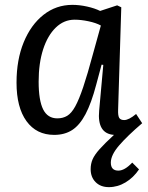

<svg xmlns="http://www.w3.org/2000/svg" viewBox="-20 -541 611 790"><path d="M203 14Q130 14 89 -42.5Q48 -99 48 -201Q48 -295 77.5 -367Q107 -439 159 -480Q211 -521 278 -521Q307 -521 338.5 -514Q370 -507 392 -496L462 -519L479 -511L466 -90Q465 -65 470.5 -56Q476 -47 491 -47Q510 -47 540 -72L565 -34Q504 18 470 57.5Q436 97 436 128Q436 161 467 161Q493 161 524 128L552 156Q529 190 496.5 209.5Q464 229 428 229Q394 229 373.5 208.5Q353 188 353 155Q353 133 361 114.5Q369 96 390 72.5Q411 49 449 14Q379 9 388 -86L405 -274L398 -275L376 -193Q356 -117 332 -71.5Q308 -26 277 -6Q246 14 203 14ZM216 -54Q239 -54 256.5 -64.5Q274 -75 289.5 -103Q305 -131 322.5 -183Q340 -235 362 -317L395 -436Q375 -447 344 -453.5Q313 -460 287 -460Q243 -460 209.5 -427.5Q176 -395 157.5 -338Q139 -281 139 -205Q139 -128 157.5 -91Q176 -54 216 -54Z"/></svg>

Font: Literata 12pt
Style: Italic
Weight: 400
Italic angle: -2°
Designer: Latin by Veronika Burian and Jose Scaglione. Greek by Irene Vlachou. Cyrillic by Vera Evstafieva
Foundry: TypeTogether
Version: Version 3.002